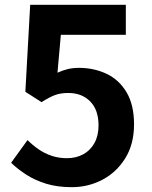

<svg xmlns="http://www.w3.org/2000/svg" viewBox="-20 -761 630 795"><path d="M277 14Q218 14 172 0Q126 -14 90 -37Q54 -60 26 -87L94 -181Q115 -160 139.5 -143Q164 -126 193.5 -116Q223 -106 257 -106Q295 -106 324.5 -122Q354 -138 371 -168.5Q388 -199 388 -242Q388 -306 353.5 -341Q319 -376 263 -376Q231 -376 208 -367.5Q185 -359 152 -338L85 -381L105 -741H501V-617H232L218 -460Q240 -470 261 -475Q282 -480 307 -480Q369 -480 421 -455.5Q473 -431 504 -379Q535 -327 535 -246Q535 -164 498.5 -105.5Q462 -47 403.5 -16.5Q345 14 277 14Z"/></svg>

Font: Noto Sans SC Thin
Style: Bold
Weight: 700
Version: Version 2.004-H2;hotconv 1.0.118;makeotfexe 2.5.65603